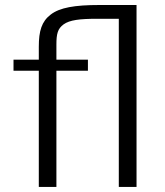

<svg xmlns="http://www.w3.org/2000/svg" viewBox="-20 -736 649 756"><path d="M202.1 0V-457.5H326.2V-501H202.1V-560.1C202.1 -602.5 207 -623 230.5 -640.1C254.4 -657.2 293 -662.1 364.7 -662.1H447.8V0H517.6V-716.3H371.1C273.9 -716.3 215.3 -706.1 179.7 -678.7C144 -651.4 132.8 -614.3 132.8 -551.8V-501H33.2V-457.5H132.8V0Z"/></svg>

Font: Ride Light
Style: Regular
Weight: 300
Version: Version 3.000